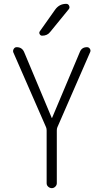

<svg xmlns="http://www.w3.org/2000/svg" viewBox="-20 -975 540 995"><path d="M218.8 -315.4 48.8 -704.1Q45.9 -712.9 51.3 -721.7Q56.6 -730.5 66.4 -730.5Q94.7 -730.5 105.5 -704.1L248 -364.3Q248 -363.3 249 -363.3Q250 -363.3 250 -364.3L393.6 -705.1Q403.3 -730.5 430.7 -730.5Q440.4 -730.5 445.8 -722.2Q451.2 -713.9 447.3 -705.1L277.3 -315.4Q274.4 -308.6 274.4 -298.8V-25.4Q274.4 -15.6 266.6 -7.8Q258.8 0 248.5 0Q238.3 0 230 -7.3Q221.7 -14.6 221.7 -25.4V-298.8Q221.7 -308.6 218.8 -315.4ZM265.6 -924.8Q287.1 -955.1 323.2 -955.1Q334 -955.1 338.4 -944.8Q342.8 -934.6 335.9 -926.8L240.2 -809.6Q225.6 -790 198.2 -790Q190.4 -790 186 -797.4Q181.6 -804.7 185.5 -811.5Z"/></svg>

Font: Rounded-X Mgen+ 1m light
Style: Regular
Weight: 200
Designer: [Source Han Sans]
Ryoko NISHIZUKA  (kana & ideographs); Paul D. Hunt (Latin, Greek & Cyrillic); Wenlong ZHANG  (bopomofo
Version: Version 1.059.20150602